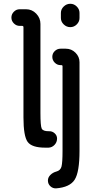

<svg xmlns="http://www.w3.org/2000/svg" viewBox="-20 -780 540 1027"><path d="M405.3 -710.9V-683.6Q405.3 -664.1 390.6 -649.4Q376 -634.8 356 -634.8Q335.9 -634.8 320.8 -649.4Q305.7 -664.1 305.7 -683.6V-710.9Q305.7 -730.5 320.8 -745.1Q335.9 -759.8 356 -759.8Q376 -759.8 390.6 -745.1Q405.3 -730.5 405.3 -710.9ZM281.2 137.7Q303.7 131.8 309.1 110.4Q314.5 88.9 314.5 27.3V-425.8Q314.5 -431.6 307.6 -431.6H303.7Q286.1 -431.6 272.9 -444.8Q259.8 -458 259.8 -476.1Q259.8 -494.1 272.9 -506.8Q286.1 -519.5 303.7 -519.5H332Q362.3 -519.5 383.8 -498Q405.3 -476.6 405.3 -447.3V27.3Q405.3 140.6 379.4 181.2Q353.5 221.7 280.3 227.5Q262.7 228.5 249.5 216.3Q236.3 204.1 236.3 185.5Q236.3 168.9 249.5 155.8Q262.7 142.6 281.2 137.7ZM85 -641.6Q67.4 -641.6 54.2 -654.8Q41 -668 41 -686Q41 -704.1 54.2 -717.3Q67.4 -730.5 85 -730.5H119.1Q151.4 -730.5 173.8 -707Q196.3 -683.6 196.3 -652.3V-176.8Q196.3 -106.4 203.1 -92.3Q210 -78.1 239.3 -78.1H241.2Q258.8 -79.1 272 -67.4Q285.2 -55.7 285.2 -39.1Q285.2 -19.5 272 -5.4Q258.8 8.8 240.2 9.8H221.7Q150.4 9.8 127.9 -21Q105.5 -51.8 105.5 -152.3V-634.8Q105.5 -641.6 97.7 -641.6Z"/></svg>

Font: Rounded-X Mgen+ 2m medium
Style: Regular
Weight: 500
Designer: [Source Han Sans]
Ryoko NISHIZUKA  (kana & ideographs); Paul D. Hunt (Latin, Greek & Cyrillic); Wenlong ZHANG  (bopomofo
Version: Version 1.059.20150602